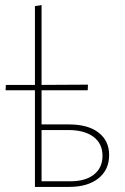

<svg xmlns="http://www.w3.org/2000/svg" viewBox="-20 -733 489 753"><path d="M408 -125Q408 -67 366 -33.5Q324 0 251 0H117V-379H2L3 -400H117V-709L143 -713V-400L325 -401L324 -379H143V-245H251Q325 -245 366.5 -213Q408 -181 408 -125ZM382 -122Q382 -170 346.5 -196.5Q311 -223 248 -223H143V-22H256Q315 -22 348.5 -48.5Q382 -75 382 -122Z"/></svg>

Font: Ysabeau Infant Extralight
Style: Regular
Weight: 200
Designer: Christian Thalmann (Catharsis Fonts)
Version: Version 0.003